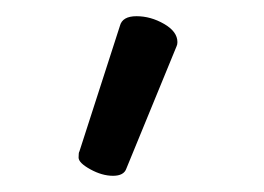

<svg xmlns="http://www.w3.org/2000/svg" viewBox="-20 -784 326 237"><path d="M128 -752Q131 -764 148.5 -764Q166 -764 182.5 -754.5Q199 -745 199 -732Q199 -729 198 -727L136 -576Q133 -567 119.5 -567Q106 -567 91.5 -575Q77 -583 77 -589.5Q77 -596 78 -597Z"/></svg>

Font: Moon Stars Kai T
Style: Regular
Weight: 400
Designer: GuiWonder
Version: Version 1.101